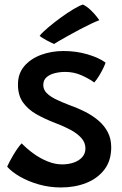

<svg xmlns="http://www.w3.org/2000/svg" viewBox="-20 -785 536 845"><path d="M248.5 40Q198 40 151.2 26.8Q104.5 13.5 68 -7.5Q31.5 -28.5 11.5 -51.5Q14.5 -59 22 -73.2Q29.5 -87.5 39 -103.5Q48.5 -119.5 58.2 -133.2Q68 -147 75.5 -154Q97.5 -131 127 -109.5Q156.5 -88 189.2 -74.8Q222 -61.5 253.5 -61.5Q282 -61.5 305.2 -69.8Q328.5 -78 342.2 -93.8Q356 -109.5 356 -132Q356 -158 337.5 -178.2Q319 -198.5 288.8 -214.5Q258.5 -230.5 222.5 -244Q178 -261 141 -281.8Q104 -302.5 81.5 -333.8Q59 -365 59 -413Q59 -461.5 87.2 -494.2Q115.5 -527 161.2 -543.8Q207 -560.5 259.5 -560.5Q315.5 -560.5 365.5 -545.8Q415.5 -531 444.5 -509.5Q442 -500.5 434.5 -485Q427 -469.5 416.8 -452.5Q406.5 -435.5 395 -422Q372.5 -438.5 339 -453.5Q305.5 -468.5 267 -468.5Q243.5 -468.5 221.2 -463Q199 -457.5 184.8 -445Q170.5 -432.5 170.5 -410.5Q170.5 -391 185 -376Q199.5 -361 224.8 -348.5Q250 -336 283 -323.5Q320 -310.5 353.8 -293.5Q387.5 -276.5 413.5 -254.2Q439.5 -232 454.5 -203Q469.5 -174 469.5 -137Q469.5 -78 439.5 -38.8Q409.5 0.5 359.5 20.2Q309.5 40 248.5 40ZM345 -765Q363 -756 377.5 -742.2Q392 -728.5 402.5 -715.5Q413 -702.5 417 -696Q402 -690.5 379.8 -680Q357.5 -669.5 332.5 -656.2Q307.5 -643 284.2 -630Q261 -617 243.2 -606.8Q225.5 -596.5 218 -591.5Q214.5 -593 205.5 -597.2Q196.5 -601.5 186.2 -607Q176 -612.5 167.2 -618Q158.5 -623.5 154.5 -627.5Q167 -643 192.5 -664.5Q218 -686 247.5 -707.5Q277 -729 303.5 -744.8Q330 -760.5 345 -765Z"/></svg>

Font: Grandstander Thin Medium
Style: Regular
Weight: 500
Version: Version 1.200